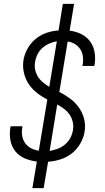

<svg xmlns="http://www.w3.org/2000/svg" viewBox="-20 -863 540 990"><path d="M147 107 170 -30Q137 -34 107.5 -46.5Q78 -59 59 -83Q40 -107 34 -138.5Q28 -170 33 -203L35 -212H96L95 -206Q91 -184 94.5 -162.5Q98 -141 110 -124.5Q122 -108 140.5 -98.5Q159 -89 180 -86L224 -350Q196 -364 171 -383.5Q146 -403 128.5 -429Q111 -455 103.5 -487Q96 -519 101 -553Q106 -583 122 -612Q138 -641 163.5 -662Q189 -683 219.5 -693.5Q250 -704 282 -706L304 -843H362L339 -705Q371 -701 398.5 -687.5Q426 -674 444 -650Q462 -626 467.5 -595Q473 -564 468 -532L466 -523H405L406 -529Q410 -550 407.5 -571Q405 -592 394.5 -608.5Q384 -625 367 -635.5Q350 -646 329 -649L286 -389Q315 -374 341 -355Q367 -336 386 -309.5Q405 -283 413.5 -250.5Q422 -218 416 -183Q411 -152 393.5 -122Q376 -92 349.5 -71.5Q323 -51 291 -41Q259 -31 228 -29L205 107ZM234 -415 273 -650Q254 -647 234.5 -638.5Q215 -630 199 -616Q183 -602 173.5 -583Q164 -564 161 -544Q157 -523 161.5 -503Q166 -483 176.5 -466.5Q187 -450 202.5 -437.5Q218 -425 234 -415ZM236 -85Q256 -88 276.5 -95.5Q297 -103 314.5 -117.5Q332 -132 342.5 -151.5Q353 -171 356 -191Q360 -213 355 -234.5Q350 -256 338.5 -272.5Q327 -289 310.5 -301.5Q294 -314 275 -324Z"/></svg>

Font: Iosevka Term Curly Lt Obl
Style: Regular
Weight: 300
Italic angle: -9°
Designer: Belleve Invis
Foundry: Belleve Invis
Version: Version 32.3.0